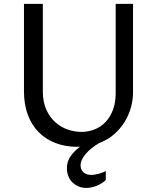

<svg xmlns="http://www.w3.org/2000/svg" viewBox="-20 -735 792 974"><path d="M197.3 -715.3V-271Q197.3 -217.8 214.8 -179Q232.4 -140.1 260.5 -115Q288.6 -89.8 323.2 -77.9Q357.9 -65.9 392.6 -65.9Q427.7 -65.9 459.5 -78.4Q491.2 -90.8 514.9 -115.5Q538.6 -140.1 552.7 -177Q566.9 -213.9 566.9 -263.2V-715.3H654.8V-264.2Q654.8 -229 644.5 -191.2Q634.3 -153.3 613.3 -118.4Q592.3 -83.5 559.8 -54.7Q527.3 -25.9 482.9 -9.3Q462.4 2.9 445.3 16.6Q428.2 30.3 415.5 44.9Q402.8 59.6 395.8 74.5Q388.7 89.4 388.7 104Q388.7 124.5 402.8 138.4Q417 152.3 442.4 152.3Q451.2 152.3 461.7 150.6Q472.2 148.9 482.4 146Q492.7 143.1 501.7 139.6Q510.7 136.2 516.6 132.3V178.2Q498 196.3 471.2 207.3Q444.3 218.3 417.5 218.3Q395 218.3 377 210.2Q358.9 202.1 345.9 188.7Q333 175.3 326.2 157Q319.3 138.7 319.3 118.2Q319.3 87.4 335.4 61.5Q351.6 35.6 385.7 9.3Q382.3 9.8 379.2 9.8Q376 9.8 372.6 9.8Q312.5 9.8 262.7 -9Q212.9 -27.8 177 -63.7Q141.1 -99.6 121.3 -152.1Q101.6 -204.6 101.6 -271.5V-715.3Z"/></svg>

Font: Proza Libre
Style: Regular
Weight: 400
Designer: Jasper de Waard
Foundry: Jasper de Waard
Version: Version 1.001; ttfautohint (v1.4.1.8-43bc)